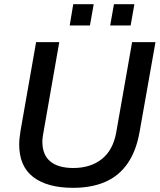

<svg xmlns="http://www.w3.org/2000/svg" viewBox="-20 -888 768 920"><path d="M330 12Q207 12 139.5 -39.5Q72 -91 72 -196Q72 -211 74 -229Q76 -247 79 -265L153 -686H264L189 -258Q187 -249 185 -234.5Q183 -220 183 -209Q183 -146 221 -114.5Q259 -83 331 -83Q414 -83 468 -126Q522 -169 537 -254L613 -686H725L649 -257Q633 -165 591.5 -105Q550 -45 484.5 -16.5Q419 12 330 12ZM314 -766 331 -868H429L411 -766ZM508 -766 526 -868H624L606 -766Z"/></svg>

Font: Archivo SemiBold Medium
Style: Italic
Weight: 500
Italic angle: -10°
Version: Version 2.001